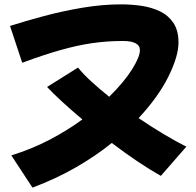

<svg xmlns="http://www.w3.org/2000/svg" viewBox="-20 -813 901 881"><path d="M129 48 32 -100Q126 -129 208 -172Q290 -215 358 -265Q308 -307 266 -345.5Q224 -384 196 -414L338 -503Q361 -474 398 -440Q435 -406 481 -369Q549 -436 585.5 -494Q622 -552 622 -583Q622 -604 602 -614.5Q582 -625 545 -625Q472 -625 403 -615Q334 -605 256.5 -583Q179 -561 82 -525L26 -694Q95 -716 180.5 -739Q266 -762 358 -777.5Q450 -793 536 -793Q584 -793 630.5 -786Q677 -779 715 -760.5Q753 -742 776 -707.5Q799 -673 799 -618Q799 -555 753 -462Q707 -369 616 -271Q675 -231 732 -197Q789 -163 835 -140L718 -6Q668 -34 610 -73Q552 -112 493 -157Q420 -98 329 -45.5Q238 7 129 48Z"/></svg>

Font: Mochiy Pop P One
Style: Regular
Weight: 400
Designer: FONTDASU
Foundry: FONTDASU / Google Inc. / Adobe
Version: Version 2.000